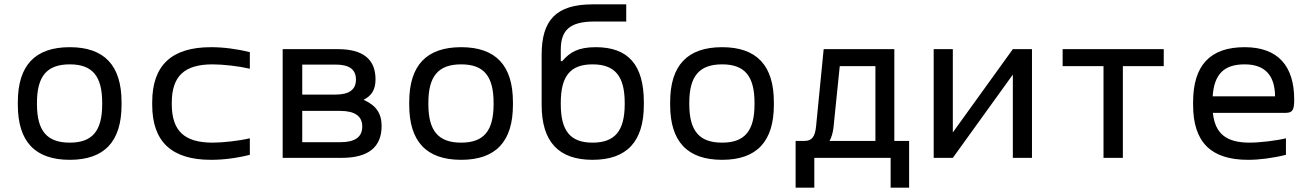

<svg xmlns="http://www.w3.org/2000/svg" viewBox="-20 -726 6040 883"><path d="M62 -256V-244C62 -75 141 9 301 9C460 9 539 -75 539 -244V-256C539 -425 460 -509 301 -509C141 -509 62 -425 62 -256ZM150 -247V-253C150 -376 196 -430 301 -430C405 -430 450 -376 450 -253V-247C450 -124 405 -70 301 -70C196 -70 150 -124 150 -247Z M680 -256V-244C680 -74 770 9 950 9C1008 9 1070 1 1129 -14V-90C1077 -78 1005 -70 958 -70C829 -70 770 -123 770 -247V-253C770 -377 829 -430 958 -430C1005 -430 1077 -422 1129 -410V-486C1070 -501 1007 -509 950 -509C770 -509 680 -426 680 -256Z M1280 0H1551C1674 0 1735 -49 1735 -147C1735 -205 1709 -242 1652 -267C1690 -286 1707 -315 1707 -361C1707 -454 1649 -500 1534 -500H1280ZM1370 -72V-216H1544C1612 -216 1646 -192 1646 -144C1646 -95 1612 -72 1544 -72ZM1370 -291V-429H1523C1586 -429 1617 -407 1617 -360C1617 -314 1586 -291 1523 -291Z M1862 -256V-244C1862 -75 1941 9 2101 9C2260 9 2339 -75 2339 -244V-256C2339 -425 2260 -509 2101 -509C1941 -509 1862 -425 1862 -256ZM1950 -247V-253C1950 -376 1996 -430 2101 -430C2205 -430 2250 -376 2250 -253V-247C2250 -124 2205 -70 2101 -70C1996 -70 1950 -124 1950 -247Z M2941 -244V-256C2941 -428 2869 -509 2720 -509C2638 -509 2600 -485 2566 -445H2559V-497C2559 -587 2600 -627 2714 -627H2860V-706H2706C2536 -706 2471 -632 2471 -474V-244C2471 -75 2548 9 2705 9C2863 9 2941 -75 2941 -244ZM2559 -247V-253C2559 -376 2603 -430 2705 -430C2808 -430 2853 -376 2853 -253V-247C2853 -124 2808 -70 2705 -70C2603 -70 2559 -124 2559 -247Z M3062 -256V-244C3062 -75 3141 9 3301 9C3460 9 3539 -75 3539 -244V-256C3539 -425 3460 -509 3301 -509C3141 -509 3062 -425 3062 -256ZM3150 -247V-253C3150 -376 3196 -430 3301 -430C3405 -430 3450 -376 3450 -253V-247C3450 -124 3405 -70 3301 -70C3196 -70 3150 -124 3150 -247Z M3680 -78H3639V137H3725V0H4076V137H4161V-78H4093V-500H3768L3733 -144C3728 -97 3714 -78 3680 -78ZM3795 -78C3804 -94 3810 -114 3813 -138L3842 -422H4006V-78Z M4274 0H4362L4638 -383V0H4726V-500H4638L4362 -117V-500H4274Z M5055 0H5144V-422H5332V-500H4867V-422H5055Z M5932 -268C5932 -422 5858 -509 5704 -509C5545 -509 5467 -425 5467 -256V-244C5467 -73 5548 9 5720 9C5771 9 5835 1 5894 -14V-90C5849 -79 5774 -70 5727 -70C5620 -70 5568 -111 5558 -207H5893C5926 -207 5932 -223 5932 -268ZM5557 -283C5564 -385 5609 -430 5704 -430C5798 -430 5843 -379 5844 -283Z"/></svg>

Font: LT Wave Mono
Style: Regular
Weight: 400
Designer: Daniel Lyons
Version: Version 2.5 (Glyphs App)